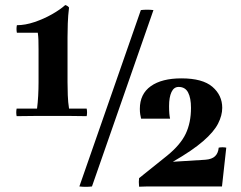

<svg xmlns="http://www.w3.org/2000/svg" viewBox="-20 -740 957 762"><path d="M254 -309H324Q327 -294 324 -279Q279 -280 245 -280Q211 -280 188 -280Q169 -280 134 -280Q99 -280 46 -279Q43 -294 46 -309H127Q130 -332 131.5 -359.5Q133 -387 133 -414V-544Q133 -566 132.5 -581Q132 -596 130 -610H47Q44 -625 47 -640Q80 -640 117 -652.5Q154 -665 186.5 -683.5Q219 -702 239 -720Q249 -717 254 -710Q250 -678 249 -646.5Q248 -615 248 -592V-414Q248 -391 249 -362.5Q250 -334 254 -309ZM589 -700 345 0Q320 3 295 0L539 -700Q564 -703 589 -700ZM861 0H596Q580 0 564.5 0Q549 0 532 1Q530 -20 532 -33L643 -122Q696 -165 717 -209Q738 -253 738 -312Q738 -351 726.5 -373Q715 -395 689 -395Q670 -395 660.5 -374.5Q651 -354 651 -319Q651 -301 652 -289.5Q653 -278 655 -269H540Q538 -277 536.5 -286.5Q535 -296 535 -308Q535 -367 578.5 -398Q622 -429 700 -429Q784 -429 823 -395.5Q862 -362 862 -312Q862 -282 845.5 -249.5Q829 -217 786.5 -180Q744 -143 666 -98L795 -106Q821 -108 833.5 -120Q846 -132 848 -154Q863 -157 878 -154Z"/></svg>

Font: Poltawski Nowy
Style: Bold
Weight: 700
Designer: Adam Pótawski, Mateusz Machalski, Borys Kosmynka, Ania Wieluska
Foundry: Capitalics.wtf
Version: Version 1.001;gftools[0.9.25]